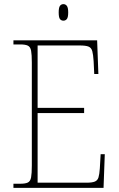

<svg xmlns="http://www.w3.org/2000/svg" viewBox="-20 -909 575 929"><path d="M45 0V-20H78Q103 -20 115 -26Q127 -32 130.5 -51Q134 -70 134 -108V-606Q134 -645 130.5 -663.5Q127 -682 115 -688Q103 -694 78 -694H45V-714H450L456 -551H436L433 -613Q431 -645 426.5 -661.5Q422 -678 408.5 -683.5Q395 -689 366 -689H162V-387H387V-362H162V-25H398Q426 -25 439 -30.5Q452 -36 456.5 -50.5Q461 -65 463 -94L467 -163H487L481 0ZM287 -809Q276 -809 270 -817Q264 -825 264 -849Q264 -872 270 -880.5Q276 -889 287 -889Q297 -889 303.5 -880.5Q310 -872 310 -849Q310 -825 303.5 -817Q297 -809 287 -809Z"/></svg>

Font: Noto Serif Bengali SemiCondensed Thin
Style: Regular
Weight: 100
Width: 4
Designer: Juan Bruce, Universal Thirst, Indian Type Foundry and the Monotype Design Team.
Foundry: Monotype Imaging Inc.
Version: Version 2.003; ttfautohint (v1.8.4.7-5d5b)